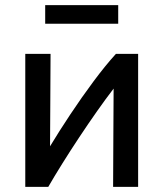

<svg xmlns="http://www.w3.org/2000/svg" viewBox="-20 -732 641 752"><path d="M79 0V-521H178Q178 -418 177 -325.5Q176 -233 176 -159Q211 -217 255.5 -284Q300 -351 346.5 -413.5Q393 -476 434 -521H521V0H423Q423 -106 424 -206.5Q425 -307 425 -385Q395 -346 360.5 -297Q326 -248 290.5 -194.5Q255 -141 223.5 -90.5Q192 -40 169 0ZM157 -639V-712H443V-639Z"/></svg>

Font: Ubuntu Sans Medium
Style: Regular
Weight: 500
Designer: Dalton Maag Ltd
Foundry: Dalton Maag Ltd
Version: Version 1.006; ttfautohint (v1.8.4.7-5d5b)